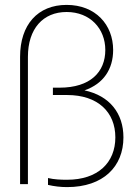

<svg xmlns="http://www.w3.org/2000/svg" viewBox="-20 -752 566 784"><path d="M62 -520V0H94V-520C94 -635 156 -703 252 -703C348 -703 410 -635 410 -548C410 -458 349 -394 223 -394H196V-364H254C380 -364 451 -294 451 -191C451 -88 380 -18 254 -18C228 -18 202 -19 176 -25V3C202 9 228 12 254 12C402 12 484 -72 484 -191C484 -289 428 -361 325 -383C403 -410 442 -470 442 -548C442 -651 370 -732 252 -732C134 -732 62 -651 62 -520Z"/></svg>

Font: Aspekta 100
Style: Regular
Weight: 100
Designer: Ivo Dolenc
Version: Version 2.000